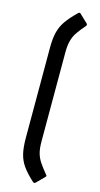

<svg xmlns="http://www.w3.org/2000/svg" viewBox="-131 -743 483 932"><g transform="rotate(15 110.0 -277.5)"><path d="M139 146Q104 114 85 87Q66 60 58.5 28Q51 -4 51 -52V-504Q51 -551 59 -582.5Q67 -614 86 -641Q105 -668 139 -701Q147 -709 153 -701L192 -664Q199 -658 191 -649Q169 -624 155.5 -604Q142 -584 135.5 -560.5Q129 -537 129 -501V-54Q129 -18 135.5 5Q142 28 155.5 48Q169 68 191 95Q199 102 192 108L153 147Q147 153 139 146Z"/></g></svg>

Font: Sofia Sans Condensed Medium
Style: Regular
Weight: 500
Designer: Botio Nikoltchev, Ani Petrova
Foundry: lettersoup
Version: Version 4.101; ttfautohint (v1.8.4.7-5d5b)